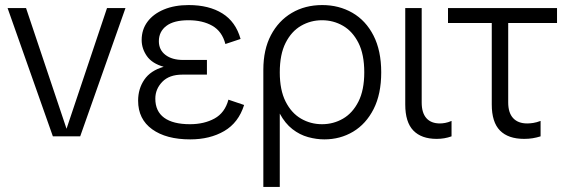

<svg xmlns="http://www.w3.org/2000/svg" viewBox="-20 -539 2247 759"><path d="M189 0 10 -507H83L243 -30L403 -507H476L297 0Z M732 12Q637 12 581.5 -28Q526 -68 526 -141Q526 -188 550.5 -224Q575 -260 627 -275Q581 -288 560.5 -317.5Q540 -347 540 -381Q540 -422 563 -453Q586 -484 628 -501.5Q670 -519 726 -519Q806 -519 859 -486Q912 -453 931 -385L871 -365Q858 -415 819.5 -437Q781 -459 725 -459Q667 -459 637.5 -436.5Q608 -414 608 -376Q608 -342 634 -322Q660 -302 704 -302H798V-244H701Q649 -244 621.5 -215.5Q594 -187 594 -149Q594 -99 629 -73.5Q664 -48 731 -48Q787 -48 828 -70.5Q869 -93 883 -145L945 -124Q923 -54 866.5 -21Q810 12 732 12Z M1021 200V-263Q1021 -343 1051 -400Q1081 -457 1133.5 -488Q1186 -519 1254 -519Q1320 -519 1373 -488.5Q1426 -458 1456.5 -398.5Q1487 -339 1487 -253Q1487 -167 1457 -108Q1427 -49 1376 -18.5Q1325 12 1262 12Q1231 12 1198 3Q1165 -6 1136 -28.5Q1107 -51 1086 -90V200ZM1253 -48Q1298 -48 1336 -70Q1374 -92 1397 -137.5Q1420 -183 1420 -253Q1420 -324 1397 -369.5Q1374 -415 1336 -437Q1298 -459 1253 -459Q1208 -459 1170 -437Q1132 -415 1109 -369.5Q1086 -324 1086 -253Q1086 -183 1109 -137.5Q1132 -92 1170 -70Q1208 -48 1253 -48Z M1706 10Q1646 10 1614 -23Q1582 -56 1582 -126V-507H1647V-134Q1647 -93 1665.5 -72Q1684 -51 1719 -51Q1728 -51 1739.5 -53Q1751 -55 1765 -61V0Q1751 5 1736.5 7.5Q1722 10 1706 10Z M2052 10Q1989 10 1956.5 -23Q1924 -56 1924 -126V-475H1989V-134Q1989 -93 2008.5 -72Q2028 -51 2064 -51Q2075 -51 2088 -53Q2101 -55 2117 -61V0Q2101 5 2085.5 7.5Q2070 10 2052 10ZM1751 -448V-507H2182V-448Z"/></svg>

Font: TikTok Sans Light
Style: Regular
Weight: 300
Version: Version 4.000